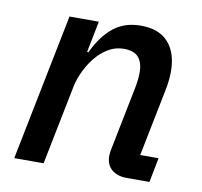

<svg xmlns="http://www.w3.org/2000/svg" viewBox="-65 -601 705 670"><g transform="rotate(10 287.5 -266.0)"><path d="M131 0H27L131 -520H235L213 -409H218Q246 -469 285.5 -500.5Q325 -532 383 -532Q447 -532 480 -495Q513 -458 513 -392Q513 -376 511 -358.5Q509 -341 505 -322L458 -87H523L506 0H425Q392 0 372 -17Q352 -34 352 -66Q352 -72 353 -78Q354 -84 355 -90L400 -315Q403 -330 404.5 -344Q406 -358 406 -370Q406 -405 390 -423.5Q374 -442 338 -442Q311 -442 288.5 -430Q266 -418 247 -398Q225 -374 209 -342.5Q193 -311 187 -280Z"/></g></svg>

Font: IBM Plex Sans Medium
Style: Italic
Weight: 500
Italic angle: -11.31°
Designer: Mike Abbink, Paul van der Laan, Pieter van Rosmalen
Foundry: Bold Monday
Version: Version 3.201